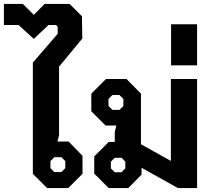

<svg xmlns="http://www.w3.org/2000/svg" viewBox="-60 -962 1093 982"><path d="M108 -73V-642L235 -789V-825L227 -834H188L113 -763L35 -834H-40V-942H57L113 -886L168 -942H296L359 -879L361 -765L242 -621V-271L234 -238H291L362 -165V-73L289 0H181ZM254 -82 274 -102V-138L254 -158H218L198 -138V-102L218 -82Z M948 -558V0H850L664 -104V-69L596 0H496L422 -74V-162L496 -236H527V-286L535 -320H480L407 -393V-483L482 -558H587L661 -483V-224L814 -139V-558ZM551 -400 571 -420V-456L551 -476H515L495 -456V-420L515 -400ZM581 -135 562 -155H527L507 -135V-101L527 -81H562L581 -101Z M815 -838H948V-628H815Z"/></svg>

Font: Chakra Petch
Style: Bold
Weight: 700
Designer: Katatrad Aksorn Co.,Ltd.
Foundry: Cadson Demak Co.,Ltd.
Version: Version 1.000; ttfautohint (v1.6)